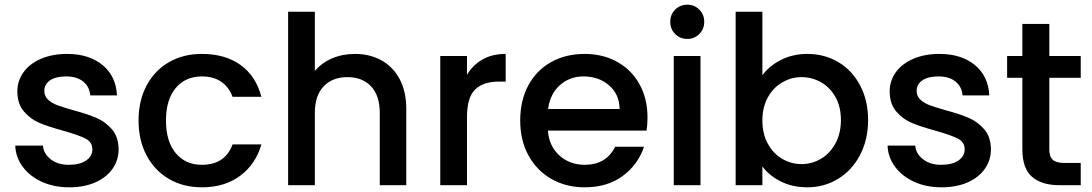

<svg xmlns="http://www.w3.org/2000/svg" viewBox="-20 -790 4660 819"><path d="M45 -169H163Q166 -134 196.5 -110.5Q227 -87 273 -87Q321 -87 347.5 -105.5Q374 -124 374 -153Q374 -184 344.5 -199Q315 -214 251 -232Q189 -249 150 -265Q111 -281 82.5 -314Q54 -347 54 -401Q54 -445 80 -481.5Q106 -518 154.5 -539Q203 -560 266 -560Q360 -560 417.5 -512.5Q475 -465 479 -383H365Q362 -420 335 -442Q308 -464 262 -464Q217 -464 193 -447Q169 -430 169 -402Q169 -380 185 -365Q201 -350 224 -341.5Q247 -333 292 -320Q352 -304 390.5 -287.5Q429 -271 457 -239Q485 -207 486 -154Q486 -107 460 -70Q434 -33 386.5 -12Q339 9 275 9Q210 9 158.5 -14.5Q107 -38 77 -78.5Q47 -119 45 -169Z M841 -560Q941 -560 1006.5 -512.5Q1072 -465 1095 -377H972Q957 -418 924 -441Q891 -464 841 -464Q771 -464 729.5 -414.5Q688 -365 688 -276Q688 -187 729.5 -137Q771 -87 841 -87Q940 -87 972 -174H1095Q1071 -90 1005 -40.5Q939 9 841 9Q762 9 701 -26.5Q640 -62 605.5 -126.5Q571 -191 571 -276Q571 -361 605.5 -425.5Q640 -490 701 -525Q762 -560 841 -560Z M1713 -325V0H1600V-308Q1600 -382 1563 -421.5Q1526 -461 1462 -461Q1398 -461 1360.5 -421.5Q1323 -382 1323 -308V0H1209V-740H1323V-487Q1352 -522 1396.5 -541Q1441 -560 1494 -560Q1557 -560 1606.5 -533Q1656 -506 1684.5 -453Q1713 -400 1713 -325Z M2137 -560V-442H2108Q2041 -442 2006.5 -408Q1972 -374 1972 -290V0H1858V-551H1972V-471Q1997 -513 2038.5 -536.5Q2080 -560 2137 -560Z M2738 -233H2317Q2322 -167 2366 -127Q2410 -87 2474 -87Q2566 -87 2604 -164H2727Q2702 -88 2636.5 -39.5Q2571 9 2474 9Q2395 9 2332.5 -26.5Q2270 -62 2234.5 -126.5Q2199 -191 2199 -276Q2199 -361 2233.5 -425.5Q2268 -490 2330.5 -525Q2393 -560 2474 -560Q2552 -560 2613 -526Q2674 -492 2708 -430.5Q2742 -369 2742 -289Q2742 -258 2738 -233ZM2623 -325Q2622 -388 2578 -426Q2534 -464 2469 -464Q2410 -464 2368 -426.5Q2326 -389 2318 -325Z M2839 -697Q2839 -728 2860 -749Q2881 -770 2912 -770Q2942 -770 2963 -749Q2984 -728 2984 -697Q2984 -666 2963 -645Q2942 -624 2912 -624Q2881 -624 2860 -645Q2839 -666 2839 -697ZM2968 -551V0H2854V-551Z M3424 -560Q3497 -560 3556 -525Q3615 -490 3649 -425.5Q3683 -361 3683 -278Q3683 -195 3649 -129.5Q3615 -64 3555.5 -27.5Q3496 9 3424 9Q3360 9 3310.5 -16Q3261 -41 3232 -80V0H3118V-740H3232V-469Q3261 -509 3311.5 -534.5Q3362 -560 3424 -560ZM3399 -461Q3356 -461 3317.5 -439Q3279 -417 3255.5 -375Q3232 -333 3232 -276Q3232 -219 3255.5 -176.5Q3279 -134 3317.5 -112Q3356 -90 3399 -90Q3443 -90 3481.5 -112.5Q3520 -135 3543.5 -178Q3567 -221 3567 -278Q3567 -335 3543.5 -376.5Q3520 -418 3481.5 -439.5Q3443 -461 3399 -461Z M3766 -169H3884Q3887 -134 3917.5 -110.5Q3948 -87 3994 -87Q4042 -87 4068.5 -105.5Q4095 -124 4095 -153Q4095 -184 4065.5 -199Q4036 -214 3972 -232Q3910 -249 3871 -265Q3832 -281 3803.5 -314Q3775 -347 3775 -401Q3775 -445 3801 -481.5Q3827 -518 3875.5 -539Q3924 -560 3987 -560Q4081 -560 4138.5 -512.5Q4196 -465 4200 -383H4086Q4083 -420 4056 -442Q4029 -464 3983 -464Q3938 -464 3914 -447Q3890 -430 3890 -402Q3890 -380 3906 -365Q3922 -350 3945 -341.5Q3968 -333 4013 -320Q4073 -304 4111.5 -287.5Q4150 -271 4178 -239Q4206 -207 4207 -154Q4207 -107 4181 -70Q4155 -33 4107.5 -12Q4060 9 3996 9Q3931 9 3879.5 -14.5Q3828 -38 3798 -78.5Q3768 -119 3766 -169Z M4456 -458V-153Q4456 -122 4470.5 -108.5Q4485 -95 4520 -95H4590V0H4500Q4423 0 4382 -36Q4341 -72 4341 -153V-458H4276V-551H4341V-688H4456V-551H4590V-458Z"/></svg>

Font: IBM-Poppins
Style: Poppins-Medium
Weight: 500
Designer: Mike Abbink, Paul van der Laan, Pieter van Rosmalen, Ben Mitchell, Mark Frömberg
Foundry: Bold Monday
Version: Version 1.1